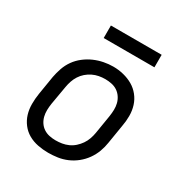

<svg xmlns="http://www.w3.org/2000/svg" viewBox="-168 -846 937 983"><g transform="rotate(30 300.0 -354.5)"><path d="M253 8Q222 8 191.5 2Q161 -4 135.5 -18.5Q110 -33 92 -56.5Q74 -80 65.5 -108Q57 -136 57 -167.5Q57 -199 62 -230L80 -340Q85 -367 94.5 -394.5Q104 -422 121 -446Q138 -470 162 -488.5Q186 -507 212.5 -518.5Q239 -530 267 -535.5Q295 -541 323 -541Q354 -541 384 -533.5Q414 -526 439 -511.5Q464 -497 482.5 -474Q501 -451 510 -422.5Q519 -394 519 -362.5Q519 -331 513 -300L495 -190Q491 -163 481 -136Q471 -109 454 -85Q437 -61 413.5 -42Q390 -23 363 -11.5Q336 0 308 4Q280 8 253 8ZM254 -66Q273 -66 291.5 -69Q310 -72 328 -80Q346 -88 361 -101.5Q376 -115 387 -131Q398 -147 404.5 -165.5Q411 -184 414 -202L432 -312Q435 -332 435.5 -351Q436 -370 431.5 -388Q427 -406 416.5 -421.5Q406 -437 391 -447Q376 -457 357 -461Q338 -465 319 -465Q300 -465 281.5 -461.5Q263 -458 245.5 -449.5Q228 -441 213 -428Q198 -415 187.5 -398.5Q177 -382 171 -364Q165 -346 162 -328L143 -218Q140 -199 139.5 -179.5Q139 -160 143.5 -142Q148 -124 158 -109Q168 -94 183 -84Q198 -74 216.5 -70Q235 -66 254 -66ZM206 -643V-717H506V-643Z"/></g></svg>

Font: Iosevka Curly Extended Oblique
Style: Regular
Weight: 400
Width: 7
Italic angle: -9°
Monospace: yes
Designer: Belleve Invis
Foundry: Belleve Invis
Version: Version 11.1.0; ttfautohint (v1.8.3)